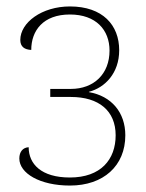

<svg xmlns="http://www.w3.org/2000/svg" viewBox="-20 -566 452 596"><path d="M197 10C301 10 369 -51 369 -146C369 -217 326 -268 256 -280V-281C306 -294 350 -339 350 -410C350 -488 299 -546 197 -546C110 -546 43 -496 43 -442C43 -421 56 -412 77 -411C77 -471 114 -521 197 -521C278 -521 320 -473 320 -409C320 -336 271 -290 200 -290H136V-265H200C287 -265 339 -222 339 -146C339 -71 293 -15 197 -15C108 -15 69 -57 69 -109C51 -108 40 -95 40 -74C40 -28 104 10 197 10Z"/></svg>

Font: Noto Serif SemiCondensed Thin
Style: Regular
Weight: 100
Width: 4
Designer: Monotype Design Team
Foundry: Monotype Imaging Inc.
Version: Version 2.015